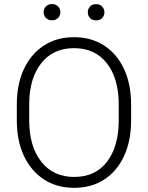

<svg xmlns="http://www.w3.org/2000/svg" viewBox="-20 -901 717 931"><path d="M615.7 -393.6V-317.9Q615.7 -217.8 581.5 -144.3Q547.4 -70.8 485.4 -30.5Q423.3 9.8 339.4 9.8Q256.3 9.8 193.8 -30.5Q131.3 -70.8 96.4 -144.3Q61.5 -217.8 61.5 -317.9V-393.6Q61.5 -493.2 96.2 -566.7Q130.9 -640.1 193.1 -680.4Q255.4 -720.7 338.4 -720.7Q422.4 -720.7 484.6 -680.4Q546.9 -640.1 581.3 -566.7Q615.7 -493.2 615.7 -393.6ZM555.7 -317.9V-394.5Q555.7 -520 498.5 -593.8Q441.4 -667.5 338.4 -667.5Q237.3 -667.5 179.4 -593.8Q121.6 -520 121.6 -394.5V-317.9Q121.6 -191.4 179.9 -117.2Q238.3 -43 339.4 -43Q442.9 -43 499.3 -117.2Q555.7 -191.4 555.7 -317.9ZM191.9 -841.3Q191.9 -858.4 202.6 -869.9Q213.4 -881.3 231.9 -881.3Q250.5 -881.3 261.5 -869.9Q272.5 -858.4 272.5 -841.3Q272.5 -825.2 261.5 -814Q250.5 -802.7 231.9 -802.7Q213.4 -802.7 202.6 -814Q191.9 -825.2 191.9 -841.3ZM405.8 -840.8Q405.8 -857.9 416.3 -869.4Q426.8 -880.9 445.8 -880.9Q464.4 -880.9 475.3 -869.4Q486.3 -857.9 486.3 -840.8Q486.3 -824.7 475.3 -813.5Q464.4 -802.2 445.8 -802.2Q426.8 -802.2 416.3 -813.5Q405.8 -824.7 405.8 -840.8Z"/></svg>

Font: Vazirmatn RD ExtraLight
Style: Regular
Weight: 200
Designer: Saber Rastikerdar
Foundry: Saber Rastikerdar
Version: Version 32.102